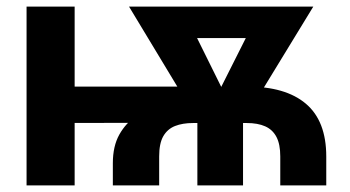

<svg xmlns="http://www.w3.org/2000/svg" viewBox="-20 -559 1055 579"><path d="M320.3 0V-66.9Q320.3 -118.2 339.8 -153.1Q359.4 -188 391.4 -209.7Q423.3 -231.4 461.7 -243.2Q500 -254.9 538.3 -259Q576.7 -263.2 608.4 -263.2L724.1 -297.9Q840.8 -298.3 902.3 -246.3Q963.9 -194.3 963.9 -86.9V0H825.2V-87.4Q825.2 -124 813.7 -146Q802.2 -168 779.8 -178Q757.3 -188 724.1 -188H562Q530.8 -188 507.8 -179Q484.9 -169.9 472.4 -148.2Q460 -126.5 460 -87.4V0ZM60.1 0V-539.1H205.1V0ZM121.1 -188V-297.9H571.8V-189ZM575.2 0V-249.5H712.9V0ZM578.1 -192.9 369.1 -539.1H527.3L675.3 -240.2L660.6 -192.9ZM631.8 -192.9 620.1 -243.2 769 -539.1H924.8L713.4 -192.9ZM463.4 -444.3V-539.1H846.7V-444.3Z"/></svg>

Font: Inter 18pt
Style: Bold
Weight: 700
Designer: Rasmus Andersson
Foundry: rsms
Version: Version 4.001;git-66647c0bb